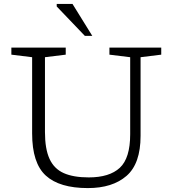

<svg xmlns="http://www.w3.org/2000/svg" viewBox="-20 -950 882 980"><path d="M644.5 -265V-658L538.5 -671V-707H803V-671L697.5 -658V-256.5Q697.5 -114.5 625.8 -52.2Q554 10 428.5 10Q283.5 10 213.8 -53.8Q144 -117.5 144 -269V-658L38 -671V-707H315.5V-671L209.5 -658V-276Q209.5 -190 232.8 -139.2Q256 -88.5 305.2 -66.5Q354.5 -44.5 433 -44.5Q538.5 -44.5 591.5 -93.5Q644.5 -142.5 644.5 -265ZM451 -767H413L269.5 -917V-930H350Z"/></svg>

Font: Newsreader 6pt Light
Style: Regular
Weight: 300
Designer: Hugues Gentile
Foundry: Production Type
Version: Version 1.003; ttfautohint (v1.8.3)